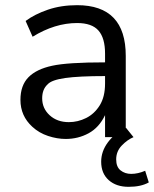

<svg xmlns="http://www.w3.org/2000/svg" viewBox="-20 -530 595 742"><path d="M234 7Q201 7 166 -4.5Q131 -16 105 -40Q59 -82 59 -144Q59 -200 90 -231.5Q121 -263 182 -276Q241 -289 386 -289V-323Q386 -383 360.5 -412Q335 -441 278 -441Q192 -441 106 -388L79 -449Q114 -475 165 -492.5Q216 -510 278 -510Q466 -510 466 -314V0H386V-85Q363 -37 322.5 -15Q282 7 234 7ZM246 -58Q281 -58 313 -74Q345 -90 365.5 -123Q386 -156 386 -207V-236Q285 -236 232 -228.5Q179 -221 164 -204Q143 -185 143 -150Q143 -111 172 -84.5Q201 -58 246 -58ZM477 192Q429 192 400 166Q371 140 371 95Q371 55 397 20Q423 -15 467 -36L496 0Q472 10 450.5 32.5Q429 55 429 86Q429 115 446 128.5Q463 142 487 142Q513 142 541 130L555 175Q525 192 477 192Z"/></svg>

Font: Winston
Style: Regular
Weight: 400
Designer: Original fonts by Vernon Adams / Changes by Cristiano Sobral
Foundry: Original fonts by Vernon Adams / Changes by Cristiano Sobral
Version: Version 2.503;July 17, 2020;FontCreator 13.0.0.2655 64-bit